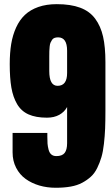

<svg xmlns="http://www.w3.org/2000/svg" viewBox="-20 -887 534 915"><path d="M245.6 7.8Q204.1 7.8 167.5 -2.9Q130.9 -13.7 102.3 -34.2Q73.7 -54.7 56.9 -87.4Q40 -120.1 40 -160.6V-253.4H205.6V-235.8Q205.6 -215.3 206.5 -202.6Q207.5 -189.9 211.4 -174.3Q215.3 -158.7 224.6 -150.9Q233.9 -143.1 248.5 -143.1Q276.4 -143.1 288.1 -158.2Q299.8 -173.3 299.8 -204.6V-377Q287.1 -353.5 262.5 -339.8Q237.8 -326.2 203.6 -326.2Q150.9 -326.2 116 -341.8Q81.1 -357.4 61.5 -390.9Q42 -424.3 34.2 -469.5Q26.4 -514.6 26.4 -581.5Q26.4 -634.8 33.4 -677.5Q40.5 -720.2 56.9 -756.1Q73.2 -792 98.9 -816.2Q124.5 -840.3 162.8 -853.8Q201.2 -867.2 250.5 -867.2Q316.9 -867.2 362.1 -850.3Q407.2 -833.5 433.6 -797.9Q460 -762.2 471.2 -712.6Q482.4 -663.1 482.4 -591.3V-358.9Q482.4 -310.5 481 -274.7Q479.5 -238.8 475.3 -201.7Q471.2 -164.6 463.4 -138.2Q455.6 -111.8 443.4 -86.7Q431.2 -61.5 413.3 -45.2Q395.5 -28.8 371.8 -16.1Q348.1 -3.4 316.7 2.2Q285.2 7.8 245.6 7.8ZM254.4 -478Q299.8 -478 299.8 -539.1V-645.5Q299.8 -709 256.8 -709Q247.1 -709 239.7 -706.3Q232.4 -703.6 228 -697Q223.6 -690.4 220.7 -683.6Q217.8 -676.8 216.6 -664.8Q215.3 -652.8 215.1 -643.3Q214.8 -633.8 214.8 -617.7V-548.3Q214.8 -478 254.4 -478Z"/></svg>

Font: Anton
Style: Regular
Weight: 400
Designer: Vernon Adams, Tural Alisoy
Foundry: Vernon Adams
Version: Version 2.300